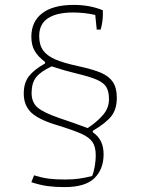

<svg xmlns="http://www.w3.org/2000/svg" viewBox="-20 -637 574 784"><path d="M108 107 119 79Q152 89 179 92.5Q206 96 245 96Q278 96 302.5 92.5Q327 89 356 82Q363 66 367 42Q371 18 371 -2Q371 -37 358 -56.5Q345 -76 313 -90.5Q281 -105 213 -126Q139 -148 108 -177Q77 -206 77 -255Q77 -298 97.5 -325Q118 -352 164 -378V-384Q136 -405 122 -428.5Q108 -452 108 -487Q108 -549 152.5 -583Q197 -617 281 -617Q347 -617 400 -595V-578Q400 -548 391 -516H375L369 -576Q324 -586 278 -586Q212 -586 176 -562.5Q140 -539 140 -490Q140 -454 156 -431.5Q172 -409 205.5 -394.5Q239 -380 299 -367Q359 -354 392 -340Q425 -326 441 -302Q457 -278 457 -238Q457 -191 434.5 -162.5Q412 -134 359 -103V-97Q382 -81 392.5 -59Q403 -37 403 -7Q403 54 365.5 90.5Q328 127 244 127Q206 127 175.5 123Q145 119 108 107ZM425 -232Q425 -263 414.5 -281Q404 -299 375.5 -311.5Q347 -324 288 -338Q242 -349 191 -366Q146 -345 127.5 -321.5Q109 -298 109 -257Q109 -219 133.5 -198Q158 -177 222 -155Q282 -135 338 -114Q376 -139 400.5 -167.5Q425 -196 425 -232Z"/></svg>

Font: Athiti ExtraLight
Style: Regular
Weight: 275
Designer: CadsonDemak Team
Foundry: CadsonDemak
Version: Version 1.033